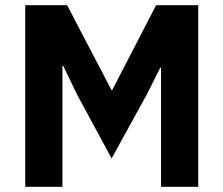

<svg xmlns="http://www.w3.org/2000/svg" viewBox="-20 -718 859 738"><path d="M77 0V-698H238L331 -520L409 -371H411L488 -520L580 -698H742V0H599V-350V-458H596L545 -356L409 -109L276 -355L223 -465H220V-350V0Z"/></svg>

Font: IBM Plex Sans
Style: Bold
Weight: 700
Designer: Mike Abbink, Paul van der Laan, Pieter van Rosmalen
Foundry: Bold Monday
Version: Version 3.201